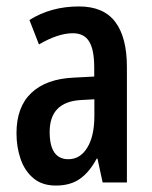

<svg xmlns="http://www.w3.org/2000/svg" viewBox="-20 -572 478 602"><path d="M227.5 -551.8Q304.7 -551.8 341.3 -503.4Q377.9 -455.1 377.9 -361.8V0H301.8L285.6 -74.7H283.2Q261.2 -33.2 231.2 -11.7Q201.2 9.8 155.3 9.8Q111.8 9.8 84.5 -13.4Q57.1 -36.6 44.4 -74Q31.7 -111.3 31.7 -154.3Q31.7 -236.8 78.4 -280.8Q125 -324.7 210.9 -328.6L275.4 -332V-361.3Q275.4 -416 259.5 -441.9Q243.7 -467.8 208.5 -467.8Q162.1 -467.8 102.1 -432.6L72.3 -509.3Q140.1 -551.8 227.5 -551.8ZM275.9 -260.7 232.9 -258.3Q135.7 -252.4 135.7 -158.2Q135.7 -72.8 194.3 -72.8Q231.4 -72.8 253.7 -109.1Q275.9 -145.5 275.9 -208.5Z"/></svg>

Font: Open Sans Condensed SemiBold
Style: Regular
Weight: 600
Width: 3
Designer: Monotype Design Team
Foundry: Monotype Imaging Inc.
Version: Version 3.000; ttfautohint (v1.8.4)